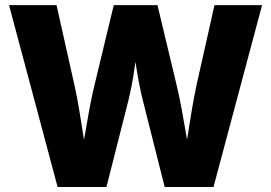

<svg xmlns="http://www.w3.org/2000/svg" viewBox="-20 -748 1084 768"><path d="M210.4 0 16.1 -727.5H206.1L278.3 -405.3Q289.1 -356.4 297.9 -302Q306.6 -247.6 315.4 -193.4Q324.2 -139.2 332.5 -89.4H298.3Q307.6 -139.2 316.9 -193.4Q326.2 -247.6 335.9 -302Q345.7 -356.4 357.4 -405.3L435.1 -727.5H609.9L687 -405.3Q698.7 -356.4 708.5 -302Q718.3 -247.6 727.5 -193.4Q736.8 -139.2 746.6 -89.4H711.4Q720.2 -139.2 728.8 -193.4Q737.3 -247.6 746.3 -302Q755.4 -356.4 765.6 -405.3L837.9 -727.5H1028.3L834 0H638.7L551.3 -346.7Q536.6 -406.2 525.4 -478Q514.2 -549.8 499 -627.4H544.9Q528.3 -550.3 518.6 -479Q508.8 -407.7 493.7 -346.7L405.8 0Z"/></svg>

Font: Inter 20pt ExtraBold
Style: Regular
Weight: 800
Version: Version 4.001;git-66647c0bb